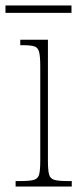

<svg xmlns="http://www.w3.org/2000/svg" viewBox="-32 -681 289 701"><path d="M25 0V-20H45Q77 -20 92 -24.5Q107 -29 111 -44.5Q115 -60 115 -95V-439Q115 -474 111 -490.5Q107 -507 94 -511.5Q81 -516 51 -516H42V-536H143V-95Q143 -60 147 -44.5Q151 -29 166 -24.5Q181 -20 213 -20H230V0ZM-12 -634V-661H229V-634Z"/></svg>

Font: Noto Serif Thai Condensed Thin
Style: Regular
Weight: 100
Width: 3
Designer: Monotype Design Team
Foundry: Monotype Imaging Inc.
Version: Version 2.001; ttfautohint (v1.8.4.7-5d5b)